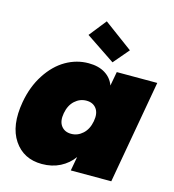

<svg xmlns="http://www.w3.org/2000/svg" viewBox="-119 -908 917 1013"><g transform="rotate(15 340.0 -401.0)"><path d="M20 -282.2Q35.6 -370.6 78.9 -437Q122.1 -503.4 180.4 -537.1Q238.8 -570.8 304.2 -570.8Q358.9 -570.8 394.8 -548.3Q430.7 -525.9 444.8 -486.8L459 -564H680.2L580.1 0H358.9L373 -77.1Q345.2 -38.1 301.3 -15.6Q257.3 6.8 202.1 6.8Q101.6 6.8 49.1 -71.3Q-3.4 -149.4 20 -282.2ZM373.3 -212.2Q400.9 -237.3 409.2 -282.2Q417.5 -327.1 398.7 -352.1Q379.9 -377 344.2 -377Q308.6 -377 281 -352.1Q253.4 -327.1 245.1 -282.2Q236.8 -237.3 255.6 -212.2Q274.4 -187 310.1 -187Q345.7 -187 373.3 -212.2ZM264.2 -714.8 338.9 -809.1 496.1 -692.9 423.8 -607.9Z"/></g></svg>

Font: SVN-Poppins Black
Style: Italic
Weight: 900
Italic angle: -10°
Designer: Ninad Kale (Devanagari), Jonny Pinhorn (Latin)
Foundry: Indian Type Foundry
Version: Version 3.002 2017